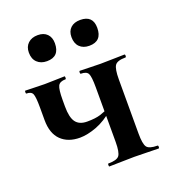

<svg xmlns="http://www.w3.org/2000/svg" viewBox="-110 -656 668 741"><g transform="rotate(-20 224.5 -285.5)"><path d="M269 -81V-305Q269 -349 262.5 -361.5Q256 -374 233 -374Q230 -374 230 -380Q230 -386 233 -386Q250 -386 272.5 -385Q295 -384 317 -384Q344 -384 370 -385Q396 -386 416 -386Q419 -386 419 -380Q419 -374 416 -374Q382 -374 372.5 -360Q363 -346 363 -303V-81Q363 -38 372.5 -25Q382 -12 416 -12Q419 -12 419 -6Q419 0 416 0Q395 0 369.5 -1Q344 -2 317 -2Q289 -2 262 -1Q235 0 214 0Q212 0 212 -6Q212 -12 214 -12Q249 -12 259 -25Q269 -38 269 -81ZM132 -303Q132 -295 132 -288.5Q132 -282 132 -276Q132 -231 146.5 -211.5Q161 -192 193 -192Q227 -192 247.5 -198.5Q268 -205 287 -215L291 -205Q252 -171 214 -157Q176 -143 146 -143Q97 -143 68.5 -171Q40 -199 40 -254V-305Q40 -349 34.5 -361.5Q29 -374 9 -374Q7 -374 7 -380Q7 -386 9 -386Q26 -386 46 -385Q66 -384 88 -384Q110 -384 131.5 -385Q153 -386 170 -386Q172 -386 172 -380Q172 -374 170 -374Q146 -374 139 -360Q132 -346 132 -303ZM127 -464Q102 -464 87 -478.5Q72 -492.9 72 -519Q72 -543 87 -557Q102 -571 127 -571Q151.6 -571 165.3 -557Q179 -543 179 -519Q179 -464 127 -464ZM301 -464Q276 -464 261.5 -478.5Q247 -492.9 247 -519Q247 -543.2 261.5 -556.6Q276 -570 301 -570Q353 -570 353 -519Q353 -464 301 -464Z"/></g></svg>

Font: Cormorant Light
Style: Regular
Weight: 300
Designer: Christian Thalmann (Catharsis Fonts)
Foundry: Catharsis Fonts
Version: Version 4.000